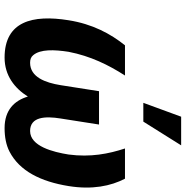

<svg xmlns="http://www.w3.org/2000/svg" viewBox="-6 -814 829 858"><g transform="rotate(90 409.0 -384.5)"><path d="M70 -276C44 -115 75 10 237 10C317 10 374 -35 411 -94C429 -34 471 10 552 10C592 10 628 3 657 -12C744 -57 791 -152 811 -276C828 -381 811 -465 778 -528H643C667 -455 683 -374 670 -276C659 -207 633 -104 565 -104C501 -104 498 -172 509 -240L536 -412H387L360 -240C349 -172 324 -104 260 -104C245 -104 234 -108 226 -118C199 -150 201 -211 211 -276C230 -374 270 -455 317 -528H182C130 -463 87 -383 70 -276ZM439 -610H523L629 -779H501Z"/></g></svg>

Font: Asimov Pro
Style: BdObl
Weight: 700
Designer: Google
Version: Version 2.000980; 2014